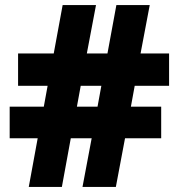

<svg xmlns="http://www.w3.org/2000/svg" viewBox="-20 -734 702 754"><path d="M509 -397H644V-524H532L568 -714H437L402 -524H321L357 -714H226L191 -524H51V-397H167L152 -315H18V-191H128L93 0H223L258 -191H340L304 0H435L471 -191H613V-315H494ZM282 -315 297 -397H378L363 -315Z"/></svg>

Font: Noto Sans Arabic UI Bk
Style: Regular
Weight: 900
Designer: Monotype Design Team, Nadine Chahine and Nizar Qandah
Foundry: Monotype Imaging Inc.
Version: Version 2.010